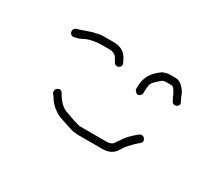

<svg xmlns="http://www.w3.org/2000/svg" viewBox="-60 -448 547 481"><g transform="rotate(30 213.5 -207.0)"><path d="M88 -143 93 -137C102 -120 120 -104 140 -98L155 -93C163 -91 175 -85 185 -85C190 -84 195 -84 200 -84H265C282 -84 293 -90 301 -100C311 -118 325 -132 340 -145C351 -154 337 -170 326 -161C314 -151 301 -140 293 -126L283 -112C280 -107 272 -105 265 -105H187C172 -108 161 -113 146 -118C127 -123 115 -139 106 -155C98 -167 82 -155 88 -143ZM284 -257V-263C284 -267 284 -271 285 -276C285 -285 292 -292 298 -297C305 -303 308 -309 319 -309H335C337 -309 339 -308 341 -306C349 -297 352 -286 358 -275C365 -263 384 -273 376 -285C373 -291 370 -296 368 -303C363 -314 350 -330 335 -330H319C312 -330 305 -328 298 -325C279 -311 263 -295 263 -263V-257C263 -252 269 -246 274 -246C279 -246 284 -252 284 -257ZM63 -291C73 -293 79 -295 88 -300C100 -306 117 -309 135 -309H155C166 -309 174 -305 178 -297L184 -287C191 -275 209 -285 202 -297L197 -307C189 -322 176 -330 155 -330H135C128 -330 121 -330 115 -329L97 -325C84 -321 72 -316 58 -312C45 -308 50 -288 63 -291Z"/></g></svg>

Font: Be Happy
Style: Regular
Weight: 500
Designer: Mew Too
Foundry: Cannot Into Space Fonts
Version: Version 0.9977